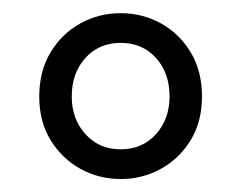

<svg xmlns="http://www.w3.org/2000/svg" viewBox="-20 -705 371 296"><path d="M166 -429Q132.5 -429 104 -444.7Q75.5 -460.4 58 -489Q40.5 -517.6 40.5 -556.2Q40.5 -595.4 58 -624.4Q75.5 -653.3 104 -669Q132.5 -684.7 166 -684.7Q199.5 -684.7 228 -669Q256.5 -653.3 274 -624.4Q291.4 -595.4 291.4 -556.2Q291.4 -517.6 274 -489Q256.5 -460.4 228 -444.7Q199.5 -429 166 -429ZM166 -474.8Q199.4 -474.8 220.4 -498.1Q241.4 -521.4 241.4 -556.2Q241.4 -592.6 220.4 -615.8Q199.4 -638.9 166 -638.9Q132.9 -638.9 111.8 -615.8Q90.6 -592.6 90.6 -556.2Q90.6 -521.4 111.8 -498.1Q132.9 -474.8 166 -474.8Z"/></svg>

Font: Source Sans Variable
Style: Regular
Weight: 200
Designer: Paul D. Hunt
Foundry: Adobe Systems Incorporated
Version: Version 3.006;hotconv 1.0.111;makeotfexe 2.5.65597